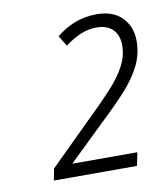

<svg xmlns="http://www.w3.org/2000/svg" viewBox="-59 -905 466 539"><g transform="rotate(-10 174.5 -635.5)"><path d="M52.2 -416 58.6 -449.2 185.1 -574.2Q221.7 -609.4 249 -639.2Q276.4 -668.9 291.7 -697.5Q307.1 -726.1 307.1 -756.8Q307.1 -785.6 290.8 -802Q274.4 -818.4 244.6 -818.4Q220.2 -818.4 198.2 -808.8Q176.3 -799.3 153.8 -782.7L135.7 -812.5Q159.7 -832.5 188.7 -843.8Q217.8 -855 251 -855Q298.3 -855 323.7 -828.6Q349.1 -802.2 349.1 -762.2Q349.1 -724.1 332.5 -691.2Q315.9 -658.2 286.4 -625.7Q256.8 -593.3 218.3 -557.1L111.3 -453.6H296.9L289.1 -416Z"/></g></svg>

Font: Open Sans SemiCondensed Light
Style: Italic
Weight: 300
Width: 4
Italic angle: -12°
Designer: Monotype Design Team
Foundry: Monotype Imaging Inc.
Version: Version 3.000